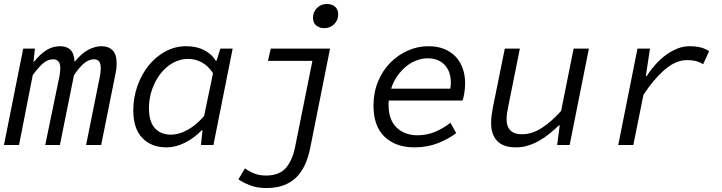

<svg xmlns="http://www.w3.org/2000/svg" viewBox="-20 -731 3640 968"><path d="M0 0 97 -486H156L149 -420H152Q181 -457 213 -477.5Q245 -498 283 -498Q317 -498 335.5 -479.5Q354 -461 356 -419Q391 -462 425 -480Q459 -498 492 -498Q527 -498 547.5 -477.5Q568 -457 568 -413Q568 -400 567 -388Q566 -376 562 -358L490 0H414L484 -348Q486 -360 487 -369Q488 -378 488 -386Q488 -411 479.5 -421.5Q471 -432 454 -432Q428 -432 404 -412Q380 -392 353 -352L282 0H208L280 -348Q282 -360 283 -369Q284 -378 284 -386Q284 -411 274.5 -421.5Q265 -432 249 -432Q221 -432 197.5 -412Q174 -392 145 -352L76 0Z M819 12Q743 12 697.5 -35.5Q652 -83 652 -174Q652 -239 673 -298Q694 -357 730 -401.5Q766 -446 814.5 -472Q863 -498 919 -498Q971 -498 1009.5 -478Q1048 -458 1068 -425H1072L1091 -486H1153L1056 0H993L1001 -74H997Q959 -35 912.5 -11.5Q866 12 819 12ZM842 -52Q882 -52 925.5 -76Q969 -100 1009 -146L1054 -362Q1029 -400 996.5 -417Q964 -434 929 -434Q887 -434 851 -413.5Q815 -393 788.5 -358.5Q762 -324 746.5 -279.5Q731 -235 731 -186Q731 -117 761 -84.5Q791 -52 842 -52Z M1322 217Q1276 217 1240 203Q1204 189 1182 173L1215 118Q1237 134 1262.5 144Q1288 154 1321 154Q1387 154 1420 117Q1453 80 1467 14L1555 -424H1331L1345 -486H1644L1544 15Q1534 64 1516.5 101.5Q1499 139 1472.5 164.5Q1446 190 1409 203.5Q1372 217 1322 217ZM1615 -589Q1591 -589 1574.5 -602.5Q1558 -616 1558 -642Q1558 -671 1578.5 -691Q1599 -711 1627 -711Q1653 -711 1669 -697.5Q1685 -684 1685 -658Q1685 -629 1664.5 -609Q1644 -589 1615 -589Z M2070 12Q1975 12 1919 -41.5Q1863 -95 1863 -198Q1863 -264 1885.5 -319Q1908 -374 1946.5 -413.5Q1985 -453 2035 -475.5Q2085 -498 2140 -498Q2185 -498 2219.5 -484Q2254 -470 2277.5 -445Q2301 -420 2313 -385.5Q2325 -351 2325 -311Q2325 -285 2320.5 -259.5Q2316 -234 2312 -224H1940Q1939 -219 1939 -213.5Q1939 -208 1939 -202Q1939 -128 1979 -88.5Q2019 -49 2085 -49Q2133 -49 2175 -67Q2217 -85 2251 -112L2280 -60Q2243 -31 2188.5 -9.5Q2134 12 2070 12ZM2136 -437Q2108 -437 2080 -426.5Q2052 -416 2027.5 -396Q2003 -376 1983 -347.5Q1963 -319 1952 -284H2250Q2253 -299 2253 -314Q2253 -371 2221.5 -404Q2190 -437 2136 -437Z M2582 12Q2516 12 2486 -21Q2456 -54 2456 -109Q2456 -130 2458.5 -149.5Q2461 -169 2465 -189L2525 -486H2601L2543 -197Q2539 -178 2536.5 -162Q2534 -146 2534 -129Q2534 -93 2553.5 -73.5Q2573 -54 2611 -54Q2661 -54 2710 -85Q2759 -116 2809 -172L2872 -486H2949L2852 0H2789L2802 -99H2798Q2776 -78 2751.5 -58Q2727 -38 2700 -22.5Q2673 -7 2643.5 2.5Q2614 12 2582 12Z M3097 0 3194 -486H3257L3236 -347H3240Q3260 -378 3284.5 -405.5Q3309 -433 3337 -453.5Q3365 -474 3395 -486Q3425 -498 3457 -498Q3519 -498 3555 -473L3525 -407Q3506 -419 3487 -423.5Q3468 -428 3444 -428Q3387 -428 3331 -379.5Q3275 -331 3224 -253L3173 0Z"/></svg>

Font: Source Code Pro
Style: Italic
Weight: 400
Italic angle: -11°
Monospace: yes
Designer: Paul D. Hunt, Teo Tuominen
Foundry: Adobe Systems Incorporated
Version: Version 1.050;PS 1.000;hotconv 16.6.51;makeotf.lib2.5.65220